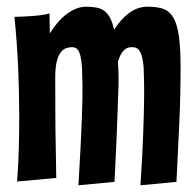

<svg xmlns="http://www.w3.org/2000/svg" viewBox="-20 -556 581 570"><path d="M332 -310.1Q330.1 -251.5 328.1 -196.8Q327.1 -173.3 326.2 -148.4Q325.2 -123.5 324 -99.9Q322.8 -76.2 321.8 -54.4Q320.8 -32.7 319.8 -16.1L212.9 -5.9Q216.8 -70.3 219.2 -118.9Q221.7 -167.5 222.9 -202.4Q224.1 -237.3 224.6 -260.7Q225.1 -284.2 224.9 -298.3Q224.6 -312.5 224.4 -319.3Q224.1 -326.2 224.1 -328.1Q224.1 -355.5 221.9 -372.6Q219.7 -389.6 215.8 -399.4Q211.9 -409.2 206.3 -412.6Q200.7 -416 193.8 -416Q185.1 -416 176 -412.8Q167 -409.7 159.9 -400.1Q152.8 -390.6 148.4 -373Q144 -355.5 144 -326.2Q144 -270.5 144.3 -217.5Q144.5 -164.6 145.5 -122.1Q146 -72.8 147 -27.8L30.8 -17.1Q34.7 -68.8 35.9 -118.2Q37.1 -167.5 37.1 -207Q37.1 -281.2 33.9 -354.2Q30.8 -427.2 22.9 -505.9Q54.2 -506.8 74.2 -508.3Q94.2 -509.8 106 -511.7Q119.6 -513.7 127 -516.1L127.9 -457Q138.2 -473.6 150.6 -488.3Q163.1 -502.9 176.8 -513.4Q190.4 -523.9 205.3 -530Q220.2 -536.1 235.8 -536.1Q253.4 -536.1 266.8 -533.4Q280.3 -530.8 290.3 -523.2Q300.3 -515.6 307.1 -502.2Q314 -488.8 318.8 -467.8Q327.6 -481.4 338.1 -493.9Q348.6 -506.3 361.1 -515.9Q373.5 -525.4 387.7 -530.8Q401.9 -536.1 418.9 -536.1Q445.8 -536.1 464.4 -529.8Q482.9 -523.4 494.4 -504.2Q505.9 -484.9 511 -449.5Q516.1 -414.1 516.1 -356Q516.1 -272.5 512.2 -188.7Q508.3 -105 503.9 -16.1L397 -5.9Q402.8 -95.7 405 -157Q407.2 -218.3 407.7 -255.9Q408.2 -293.5 407.7 -310.3Q407.2 -327.1 407.2 -329.1Q407.2 -356 404.5 -373Q401.9 -390.1 397.2 -399.7Q392.6 -409.2 386.5 -412.6Q380.4 -416 373 -416Q368.7 -416 363.3 -415.3Q357.9 -414.6 352.1 -410.4Q346.2 -406.2 340.6 -397.5Q335 -388.7 330.1 -373Q331.5 -351.1 331.8 -334Q332 -316.9 332 -310.1Z"/></svg>

Font: Mouse Memoirs
Style: Regular
Weight: 400
Version: Version 1.000